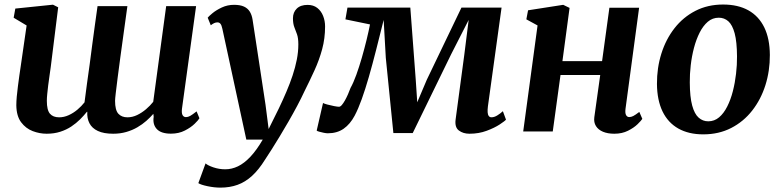

<svg xmlns="http://www.w3.org/2000/svg" viewBox="-20 -589 3505 860"><path d="M207.3 -288.9Q204.6 -269.2 201.5 -247.9Q198.3 -226.6 195.8 -206.2Q193.3 -185.8 191.6 -168.1Q189.8 -150.4 189.8 -137.4Q189.8 -95.7 203.8 -79.6Q217.8 -63.5 244.9 -63.5Q266.6 -63.5 287.7 -73.1Q308.8 -82.7 327 -98.1Q345.2 -113.5 358.6 -130.6Q363.8 -172.2 369.7 -215.2Q375.5 -258.2 381.6 -300.3Q387.4 -344.4 393.1 -388.4Q398.9 -432.3 404.9 -475.6Q410.9 -518.9 416.9 -561.4H550.6Q542.2 -500.5 534.1 -442.2Q526 -383.8 519 -332.3Q512 -280.7 506.8 -239.7Q501.6 -198.7 498.5 -172.2Q495.4 -145.6 495.4 -137.4Q495.4 -95.7 510.1 -79.6Q524.8 -63.5 550.8 -63.5Q573 -63.5 594.3 -73.7Q615.6 -84 634.1 -99.8Q652.6 -115.6 666.3 -132.9L724.3 -561.4H858.3L795 -101.4Q792.8 -81.9 797.9 -73.1Q803 -64.4 813 -64.4Q822 -64.4 831.8 -69.8Q841.5 -75.2 860.6 -90.1L873.3 -59.3Q868.9 -51.3 852.1 -34.8Q835.2 -18.2 808 -4.3Q780.9 9.7 745.8 9.7Q701.2 9.7 682.1 -11.2Q663 -32.2 668.4 -65.8L666.9 -79.2Q653.3 -63.5 635.4 -47.6Q617.4 -31.7 595 -18.7Q572.7 -5.7 545.8 2.1Q518.9 10 486.9 10Q444.6 10 418.3 -2.4Q392.1 -14.7 380.7 -36.9Q369.2 -59 371 -88.3H369.3Q355.9 -71.6 338.8 -54.4Q321.6 -37.2 299.5 -22.4Q277.4 -7.7 250 1.1Q222.6 10 188.7 10Q157.3 10 126.4 -1.8Q95.5 -13.6 74.6 -41.4Q53.8 -69.2 53.1 -117.3Q53.1 -134.7 55.1 -156.6Q57.1 -178.5 60.2 -202.3Q63.3 -226.1 66.5 -249.5Q69.8 -273 72.9 -292.9L99.2 -474.9L41.2 -509.6L48.6 -550.6L217.3 -568L240.6 -556.3Z M976.1 -459.6Q972.6 -476.5 967.3 -482.6Q962 -488.8 954.2 -488.8Q946.9 -488.8 939.8 -485.7Q932.7 -482.5 924.1 -475.8L910.3 -509.8Q914.8 -515.8 931.5 -529.7Q948.2 -543.6 973.5 -555.5Q998.8 -567.4 1028.3 -567.4Q1055.8 -567.4 1072.9 -559.5Q1089.9 -551.6 1099.1 -536.6Q1108.2 -521.6 1111.4 -500.4Q1118.6 -452.5 1126 -404.9Q1133.4 -357.2 1140.5 -309.8Q1147.7 -262.3 1154.9 -214.8Q1162.1 -167.4 1169.3 -119.8L1183.3 -11.1L1229.1 -103.6Q1247.2 -141.4 1262.9 -178.3Q1278.7 -215.2 1290.6 -251Q1302.5 -286.9 1309.4 -321.7Q1316.3 -356.6 1316.3 -390.1Q1316.3 -418.5 1310.4 -435.3Q1304.5 -452.1 1298.3 -467.5Q1292.2 -483 1292.2 -507.1Q1292.2 -533.8 1309.2 -550.4Q1326.1 -567.1 1357.8 -567.1Q1383.8 -567.1 1401.2 -553.5Q1418.5 -539.9 1427.3 -517.7Q1436.1 -495.5 1436.1 -470.4Q1436.1 -417 1423 -368.6Q1409.8 -320.1 1388.7 -274Q1367.7 -228 1344.2 -181.1Q1329.6 -149.5 1311.1 -114.7Q1292.6 -79.9 1272.4 -44.9Q1252.3 -10 1232.8 22.1Q1213.3 54.3 1196.3 81.1Q1179.3 107.9 1167 126.3Q1139 171.4 1108.7 199Q1078.4 226.5 1043.9 238.9Q1009.3 251.4 967.1 251.4Q939.9 251.4 909.5 245Q879.1 238.6 868.4 231.3L900.7 142.9Q910.7 152.1 936.1 160.7Q961.5 169.3 988.9 169.3Q1018.2 169.3 1046 155.9Q1073.8 142.5 1101.5 113.2Q1129.1 83.9 1157 36.2H1083.3Z M2082.7 10Q2054.5 10 2035.3 -4.5Q2016.1 -19 2020.8 -54L2059.8 -344.8L2079.2 -499.7L2000.7 -345.8L1828.7 7H1742L1708.1 -329.7L1698.5 -499.7Q1680.8 -428.5 1664.3 -363.8Q1647.9 -299.2 1632 -244Q1616.1 -188.9 1600.3 -144.9Q1584.5 -100.9 1568.5 -70.7Q1548.3 -32.8 1519.2 -12.4Q1490 8 1448.2 8Q1441.3 8 1430.2 5.8Q1419 3.6 1409.5 0.8Q1399.9 -2 1398.5 -4L1426.9 -127.7Q1430.8 -125 1445.7 -120.9Q1460.5 -116.8 1476.3 -113.8Q1492.1 -110.8 1498.3 -110.8Q1504.4 -110.8 1511.1 -118.6Q1517.8 -126.4 1524.9 -138.9Q1531.9 -151.4 1538.5 -166.3Q1545 -181.2 1550.2 -195.3Q1563.1 -218.3 1576 -253.9Q1588.8 -289.5 1600.6 -330.2Q1612.3 -371 1621.9 -410.2Q1631.4 -449.4 1637.3 -479.6L1527.2 -502.3L1536.3 -554.9L1817.9 -555L1842.2 -231.5L1848.9 -130.9L1891.6 -231.5L2046.9 -554.9H2226.6L2165.4 -112.3Q2163.5 -97.2 2164.2 -86.1Q2165 -75.1 2169.3 -69.4Q2173.7 -63.6 2181.2 -63.6Q2194.1 -63.6 2207.9 -72.3Q2221.7 -80.9 2232.5 -90.9L2246.4 -53.1Q2241.7 -47 2218.5 -31.7Q2195.3 -16.4 2159.9 -3.2Q2124.6 10 2082.7 10Z M2781.7 -101.1Q2779.4 -82 2784.4 -73.3Q2789.4 -64.6 2798.4 -64.6Q2807.1 -64.6 2816.4 -69.3Q2825.7 -74 2843.6 -87.7L2857.1 -56.6Q2852.4 -49 2835.9 -32.8Q2819.4 -16.7 2792.9 -3.4Q2766.3 10 2731.7 10Q2702.2 10 2681 1.2Q2659.8 -7.7 2649.4 -24.3Q2639 -41 2642 -63.7L2668.5 -253.1H2490.6L2455.9 0H2323.5L2387.8 -475L2337.6 -502.4L2345.3 -542.9L2502.7 -567.4L2531.2 -553.6L2499.2 -315.1H2676.8L2709.6 -554.5H2842.7Z M3218.8 -568.7Q3285.7 -568.7 3332.2 -542.7Q3378.6 -516.7 3403.3 -466.3Q3427.9 -415.8 3428.3 -342.8Q3428.6 -271.6 3408.4 -207.5Q3388.1 -143.4 3349.3 -93.8Q3310.6 -44.2 3255.1 -15.7Q3199.7 12.8 3130 12.8Q3064.8 12.8 3018.5 -13.2Q2972.2 -39.3 2947.7 -89.7Q2923.3 -140.2 2922.6 -212.6Q2922.2 -284.6 2942.4 -348.9Q2962.6 -413.2 3001.2 -462.6Q3039.8 -512.1 3094.9 -540.4Q3149.9 -568.7 3218.8 -568.7ZM3199.6 -509.7Q3171.7 -509.7 3150.4 -491.6Q3129.2 -473.4 3113.8 -442.9Q3098.4 -412.4 3088.4 -374.5Q3078.5 -336.7 3073.9 -296.5Q3069.3 -256.4 3069.7 -219.6Q3070 -154.5 3080.4 -116.4Q3090.8 -78.3 3109.4 -62Q3127.9 -45.6 3152.3 -45.6Q3180 -45.6 3201.1 -63.6Q3222.2 -81.6 3237.5 -112.1Q3252.9 -142.6 3262.6 -180.6Q3272.3 -218.6 3276.9 -258.8Q3281.6 -299.1 3281.2 -336.4Q3280.8 -401.9 3270.7 -439.7Q3260.5 -477.5 3242.4 -493.6Q3224.3 -509.7 3199.6 -509.7Z"/></svg>

Font: Merriweather Light
Style: Italic
Weight: 300
Italic angle: -7.8°
Designer: Eben Sorkin
Foundry: Eben Sorkin
Version: Version 2.101